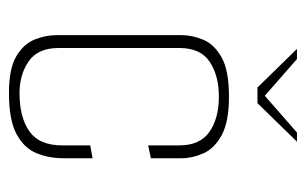

<svg xmlns="http://www.w3.org/2000/svg" viewBox="-144 -518 667 418"><g transform="rotate(90 189.0 -309.5)"><path d="M87 -623H109L189 -553L269 -623H289L205 -537H171ZM183 4Q130 4 103 -12Q76 -28 66.5 -52Q57 -76 57 -99V-372Q57 -395 67 -419Q77 -443 105.5 -459Q134 -475 191 -475Q246 -475 275 -459Q304 -443 314.5 -419Q325 -395 325 -372V-305L297 -299V-367Q297 -412 267.5 -432.5Q238 -453 191 -453Q145 -453 115 -433Q85 -413 85 -367V-104Q85 -59 114 -39Q143 -19 183 -19Q236 -19 266.5 -40.5Q297 -62 297 -112V-173L325 -178V-114Q325 -83 314 -56Q303 -29 272.5 -12.5Q242 4 183 4Z"/></g></svg>

Font: Smooch Sans ExtraLight
Style: Regular
Weight: 200
Designer: Robert E. Leuschke
Foundry: Robert E. Leuschke
Version: Version 1.010; ttfautohint (v1.8.3)